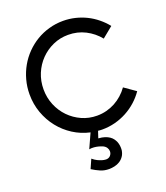

<svg xmlns="http://www.w3.org/2000/svg" viewBox="-177 -847 1089 1256"><g transform="rotate(-20 367.5 -219.0)"><path d="M482.9 200.2Q479 225.1 467 241.9Q455.1 258.8 438.5 269Q421.9 279.3 402.3 283.7Q382.8 288.1 363.8 288.1Q331.5 288.1 304.7 276.6Q277.8 265.1 249 247.1L276.9 184.1Q293.5 198.2 309.3 205.8Q325.2 213.4 337.9 217.3Q352.5 221.7 366.2 222.2Q385.7 222.2 397 209.5Q408.2 196.8 408.2 180.2Q408.2 167.5 400.6 155.3Q393.1 143.1 376 134.8Q362.8 129.4 347.7 125.5Q335 122.1 318.6 120.6Q302.2 119.1 285.2 122.1L331.1 21Q268.6 7.3 215.6 -26.6Q162.6 -60.5 123.8 -109.4Q85 -158.2 63 -219.2Q41 -280.3 41 -348.1Q41 -400.4 54.2 -448.7Q67.4 -497.1 91.3 -539.1Q115.2 -581.1 148.9 -615.5Q182.6 -649.9 223.6 -674.6Q264.6 -699.2 312 -712.6Q359.4 -726.1 410.2 -726.1Q453.6 -726.1 494.1 -716.3Q534.7 -706.5 571.3 -688.5Q607.9 -670.4 639.6 -644.5Q671.4 -618.7 696.8 -586.9L622.1 -525.9Q584 -573.2 529.5 -601.1Q475.1 -628.9 410.2 -628.9Q353.5 -628.9 304.2 -606.7Q254.9 -584.5 217.8 -546.4Q180.7 -508.3 159.4 -457.3Q138.2 -406.2 138.2 -348.1Q138.2 -290 159.4 -238.8Q180.7 -187.5 217.8 -149.4Q254.9 -111.3 304.2 -89.1Q353.5 -66.9 410.2 -66.9Q444.3 -66.9 476.1 -75.2Q507.8 -83.5 535.9 -98.6Q564 -113.8 588.1 -135.3Q612.3 -156.7 630.9 -183.1L710 -127.9Q685.1 -91.8 652.3 -62.7Q619.6 -33.7 581.3 -13.2Q543 7.3 499.8 18.6Q456.5 29.8 410.2 29.8Q402.3 29.8 395.5 29.3Q388.7 28.8 380.9 27.8L365.2 75.2Q390.6 76.7 409.2 82.8Q427.7 88.9 440.9 97.9Q454.1 106.9 462.2 118.2Q470.2 129.4 475.1 140.6Q485.8 167.5 482.9 200.2Z"/></g></svg>

Font: McLaren
Style: Regular
Weight: 400
Designer: Astigmatic (AOETI)
Foundry: Astigmatic (AOETI)
Version: Version 1.000